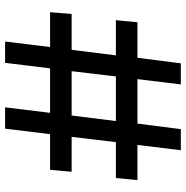

<svg xmlns="http://www.w3.org/2000/svg" viewBox="-8 -732 740 765"><g transform="rotate(-90 362.5 -350.0)"><path d="M26.9 -172.9 35.2 -258.8H178.2L199.2 -435.1H60.1L67.9 -521H210L231.9 -700.2H316.9L294.9 -521H472.2L494.1 -700.2H579.1L557.1 -521H695.8L689 -435.1H545.9L523.9 -258.8H664.1L655.8 -172.9H514.2L492.2 0H408.2L429.2 -172.9H252L230 0H146L167 -172.9ZM262.2 -258.8H439.9L460.9 -435.1H284.2Z"/></g></svg>

Font: Trueno
Style: Regular
Weight: 400
Designer: Julieta Ulanovsky
Foundry: Julieta Ulanovsky
Version: Version 3.001b | FøM Fix